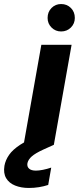

<svg xmlns="http://www.w3.org/2000/svg" viewBox="-115 -718 391 952"><path d="M2 0 90 -496H240L152 0ZM188 -562Q160 -562 140.5 -581.5Q121 -601 121 -629Q121 -659 140.5 -678.5Q160 -698 188 -698Q217 -698 236.5 -678.5Q256 -659 256 -629Q256 -601 236.5 -581.5Q217 -562 188 -562ZM28 214Q-10 214 -40 202Q-70 190 -84.5 165.5Q-99 141 -93 104Q-88 76 -70 50Q-52 24 -14.5 -0.5Q23 -25 86 -50L132 -69L152 0L99 24Q60 42 42.5 57.5Q25 73 21 91Q18 108 29 118Q40 128 63 128Q78 128 98 124Q118 120 139 113L124 199Q103 206 78.5 210Q54 214 28 214Z"/></svg>

Font: DM Sans 36pt Black
Style: Italic
Weight: 900
Italic angle: -10°
Designer: Colophon Foundry, Jonny Pinhorn
Foundry: Colophon Foundry
Version: Version 4.004;gftools[0.9.30]